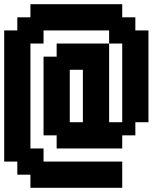

<svg xmlns="http://www.w3.org/2000/svg" viewBox="-20 -1020 790 915"><path d="M375 -437.5V-687.5H312.5V-437.5ZM125 -125V-187.5H62.5V-250H0V-875H62.5V-937.5H125V-1000H562.5V-937.5H625V-875H687.5V-437.5H625V-375H562.5V-312.5H250V-375H187.5V-750H250V-812.5H500V-437.5H562.5V-812.5H500V-875H187.5V-812.5H125V-312.5H187.5V-250H562.5V-125Z"/></svg>

Font: Better VCR
Style: Regular
Weight: 400
Designer: artdzyk
Foundry: https://fontstruct.com
Version: Version 1.0